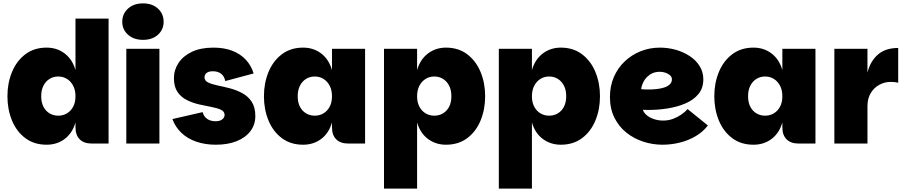

<svg xmlns="http://www.w3.org/2000/svg" viewBox="-20 -850 5353 1137"><path d="M256 7Q182 7 130 -32Q78 -71 51 -136.5Q24 -202 24 -280Q24 -358 51 -423.5Q78 -489 130 -528.5Q182 -568 256 -568Q318 -568 363.5 -533Q409 -498 427 -435V-740H623V0H523Q477 0 452 -25Q427 -50 427 -96V-125Q409 -62 363.5 -27.5Q318 7 256 7ZM325 -165Q354 -165 377 -179Q400 -193 413.5 -218.5Q427 -244 427 -280Q427 -316 413.5 -342Q400 -368 377 -382.5Q354 -397 325 -397Q296 -397 273 -382.5Q250 -368 237 -342Q224 -316 224 -280Q224 -244 237 -218.5Q250 -193 273 -179Q296 -165 325 -165Z M728 0V-561H924V0ZM827 -614Q772 -614 738 -644.5Q704 -675 704 -721Q704 -768 738 -799Q772 -830 827 -830Q882 -830 915.5 -799Q949 -768 949 -721Q949 -675 915.5 -644.5Q882 -614 827 -614Z M1258 7Q1195 7 1142.5 -11Q1090 -29 1054 -63.5Q1018 -98 1001 -145L1180 -186Q1186 -161 1206 -146.5Q1226 -132 1257 -132Q1282 -132 1296 -143Q1310 -154 1310 -169Q1310 -190 1288.5 -200Q1267 -210 1232.5 -216.5Q1198 -223 1160 -231.5Q1122 -240 1087.5 -257Q1053 -274 1031.5 -305Q1010 -336 1010 -387Q1010 -436 1037 -477Q1064 -518 1116 -543Q1168 -568 1244 -568Q1308 -568 1356.5 -549Q1405 -530 1436.5 -495.5Q1468 -461 1482 -415L1314 -370Q1309 -397 1290.5 -412.5Q1272 -428 1240 -428Q1216 -428 1203.5 -418Q1191 -408 1191 -392Q1191 -372 1212.5 -361.5Q1234 -351 1268.5 -344Q1303 -337 1341.5 -327Q1380 -317 1414.5 -298.5Q1449 -280 1470.5 -247.5Q1492 -215 1492 -162Q1492 -112 1463 -73.5Q1434 -35 1381.5 -14Q1329 7 1258 7Z M1775 7Q1701 7 1649 -32Q1597 -71 1570 -136.5Q1543 -202 1543 -280Q1543 -358 1570 -423.5Q1597 -489 1649 -528.5Q1701 -568 1775 -568Q1837 -568 1882.5 -533Q1928 -498 1946 -435V-561H2142V0H2042Q1996 0 1971 -25Q1946 -50 1946 -96V-125Q1928 -62 1882.5 -27.5Q1837 7 1775 7ZM1844 -165Q1873 -165 1896 -179Q1919 -193 1932.5 -218.5Q1946 -244 1946 -280Q1946 -316 1932.5 -342Q1919 -368 1896 -382.5Q1873 -397 1844 -397Q1815 -397 1792 -382.5Q1769 -368 1756 -342Q1743 -316 1743 -280Q1743 -244 1756 -218.5Q1769 -193 1792 -179Q1815 -165 1844 -165Z M2621 7Q2560 7 2514 -27.5Q2468 -62 2450 -125V267H2254V-561H2450V-435Q2468 -498 2514 -533Q2560 -568 2621 -568Q2695 -568 2747 -528.5Q2799 -489 2826 -423.5Q2853 -358 2853 -280Q2853 -202 2826 -136.5Q2799 -71 2747 -32Q2695 7 2621 7ZM2552 -165Q2581 -165 2604 -179Q2627 -193 2640 -218.5Q2653 -244 2653 -280Q2653 -316 2640 -342Q2627 -368 2604 -382.5Q2581 -397 2552 -397Q2523 -397 2500 -382.5Q2477 -368 2463.5 -342Q2450 -316 2450 -280Q2450 -244 2463.5 -218.5Q2477 -193 2500 -179Q2523 -165 2552 -165Z M3301 7Q3240 7 3194 -27.5Q3148 -62 3130 -125V267H2934V-561H3130V-435Q3148 -498 3194 -533Q3240 -568 3301 -568Q3375 -568 3427 -528.5Q3479 -489 3506 -423.5Q3533 -358 3533 -280Q3533 -202 3506 -136.5Q3479 -71 3427 -32Q3375 7 3301 7ZM3232 -165Q3261 -165 3284 -179Q3307 -193 3320 -218.5Q3333 -244 3333 -280Q3333 -316 3320 -342Q3307 -368 3284 -382.5Q3261 -397 3232 -397Q3203 -397 3180 -382.5Q3157 -368 3143.5 -342Q3130 -316 3130 -280Q3130 -244 3143.5 -218.5Q3157 -193 3180 -179Q3203 -165 3232 -165Z M3903 7Q3845 7 3789.5 -11Q3734 -29 3689.5 -64.5Q3645 -100 3618.5 -153Q3592 -206 3592 -276Q3592 -340 3615 -393.5Q3638 -447 3679 -486Q3720 -525 3773.5 -546.5Q3827 -568 3888 -568Q3935 -568 3980.5 -555.5Q4026 -543 4063.5 -518.5Q4101 -494 4123 -459Q4145 -424 4145 -380Q4145 -328 4116 -293Q4087 -258 4039 -237.5Q3991 -217 3934.5 -208Q3878 -199 3824 -199Q3818 -199 3811.5 -199Q3805 -199 3799 -199.5Q3793 -200 3787 -200Q3792 -183 3809.5 -168Q3827 -153 3853 -144.5Q3879 -136 3907 -136Q3938 -136 3965 -146Q3992 -156 4014.5 -171.5Q4037 -187 4052 -204L4172 -107Q4143 -69 4099.5 -43.5Q4056 -18 4005.5 -5.5Q3955 7 3903 7ZM3820 -320Q3843 -320 3867.5 -322.5Q3892 -325 3912.5 -331.5Q3933 -338 3946 -350Q3959 -362 3959 -380Q3959 -394 3948 -404Q3937 -414 3920.5 -419.5Q3904 -425 3887 -425Q3853 -425 3828.5 -408Q3804 -391 3791.5 -367Q3779 -343 3777 -322Q3784 -321 3796.5 -320.5Q3809 -320 3820 -320Z M4442 7Q4368 7 4316 -32Q4264 -71 4237 -136.5Q4210 -202 4210 -280Q4210 -358 4237 -423.5Q4264 -489 4316 -528.5Q4368 -568 4442 -568Q4504 -568 4549.5 -533Q4595 -498 4613 -435V-561H4809V0H4709Q4663 0 4638 -25Q4613 -50 4613 -96V-125Q4595 -62 4549.5 -27.5Q4504 7 4442 7ZM4511 -165Q4540 -165 4563 -179Q4586 -193 4599.5 -218.5Q4613 -244 4613 -280Q4613 -316 4599.5 -342Q4586 -368 4563 -382.5Q4540 -397 4511 -397Q4482 -397 4459 -382.5Q4436 -368 4423 -342Q4410 -316 4410 -280Q4410 -244 4423 -218.5Q4436 -193 4459 -179Q4482 -165 4511 -165Z M4921 0V-561H5117V0ZM5094 -221 5117 -420Q5134 -488 5179 -527Q5224 -566 5299 -566V-360Q5287 -363 5276 -364Q5265 -365 5254 -365Q5219 -365 5187.5 -348Q5156 -331 5136.5 -299Q5117 -267 5117 -221Z"/></svg>

Font: Parkinsans ExtraBold
Style: Regular
Weight: 800
Designer: Red Stone, Indian Type Foundry
Foundry: Indian Type Foundry
Version: Version 1.000